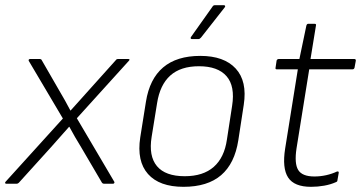

<svg xmlns="http://www.w3.org/2000/svg" viewBox="-32 -710 1395 742"><path d="M-9 0Q-11 0 -12 -2.5Q-13 -5 -11 -7L211 -252L79 -475Q78 -478 79.5 -480Q81 -482 85 -482H122Q127 -482 129 -478L197 -360Q209 -340 219.5 -321Q230 -302 240 -283H241Q259 -303 276.5 -322.5Q294 -342 311 -361L416 -478Q418 -481 420.5 -481.5Q423 -482 425 -482H463Q468 -482 468.5 -480Q469 -478 466 -475L265 -253L410 -7Q411 -5 409.5 -2.5Q408 0 405 0H369Q365 0 362 -4L281 -142Q269 -161 258 -180.5Q247 -200 236 -220H235Q217 -200 200 -180.5Q183 -161 165 -141L41 -4Q37 0 33 0Z M677 12Q584 12 540 -37.5Q496 -87 510 -179L532 -317Q546 -405 598.5 -449.5Q651 -494 742 -494Q834 -494 879 -445Q924 -396 910 -305L889 -168Q875 -78 822.5 -33Q770 12 677 12ZM682 -29Q753 -29 794 -65Q835 -101 845 -171L865 -301Q877 -377 843.5 -415.5Q810 -454 737 -454Q666 -454 626 -418Q586 -382 575 -311L554 -181Q542 -107 574.5 -68Q607 -29 682 -29ZM710 -559Q706 -559 705 -561.5Q704 -564 706 -567L789 -684Q792 -690 799 -690H833Q837 -690 838 -687Q839 -684 836 -681L745 -565Q740 -559 735 -559Z M1170 12Q1105 12 1081.5 -24Q1058 -60 1070 -136L1119 -442H1038Q1031 -442 1033 -449L1037 -476Q1039 -482 1046 -482H1125L1152 -611Q1154 -618 1159 -618H1184Q1191 -618 1189 -611L1168 -482H1337Q1344 -482 1343 -475L1338 -448Q1336 -442 1330 -442H1163L1114 -137Q1105 -78 1120.5 -53Q1136 -28 1183 -28Q1206 -28 1228.5 -33Q1251 -38 1270 -47Q1278 -49 1277 -42L1272 -13Q1272 -8 1266 -6Q1246 3 1221 7.5Q1196 12 1170 12Z"/></svg>

Font: Sofia Sans ExtraLight
Style: Italic
Weight: 250
Italic angle: -9°
Version: Version 4.100-B